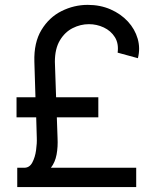

<svg xmlns="http://www.w3.org/2000/svg" viewBox="-20 -757 640 777"><path d="M531.2 0H49.8V-78.1H78.1Q99.6 -78.1 110.8 -99.4Q122.1 -120.6 126 -149.2Q129.9 -177.7 128.9 -199.2L126.5 -282.2H46.9V-363.3H123.5L119.1 -506.8Q116.7 -584.5 147.7 -635.7Q178.7 -687 229.2 -712.2Q279.8 -737.3 335 -737.3Q385.7 -737.3 427.5 -719Q469.2 -700.7 497.6 -669.9Q525.9 -639.2 537.1 -600.6Q548.3 -562 538.1 -521.5L456.1 -543.9Q460.9 -581.1 444.8 -606.7Q428.7 -632.3 400.1 -645.8Q371.6 -659.2 339.8 -659.2Q305.7 -659.2 273.9 -643.1Q242.2 -627 222.2 -593.3Q202.1 -559.6 202.1 -506.8L207 -363.3H377.9V-282.2H210L212.9 -199.2Q214.8 -163.1 209 -131.6Q203.1 -100.1 186 -78.1H531.2Z"/></svg>

Font: Inter Display
Style: Regular
Weight: 400
Designer: Rasmus Andersson
Foundry: rsms
Version: Version 4.000;git-37864ae